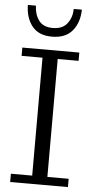

<svg xmlns="http://www.w3.org/2000/svg" viewBox="-60 -934 472 970"><g transform="rotate(5 176.0 -449.5)"><path d="M176 -750Q108 -750 75 -792Q42 -834 41 -899H82Q83 -856 105 -825Q127 -794 176 -794Q226 -794 249.5 -825Q273 -856 274 -899H315Q314 -834 279.5 -792Q245 -750 176 -750ZM30 0V-42H138V-640H32V-682H321V-640H215V-42H323V0Z"/></g></svg>

Font: Montagu Slab 16pt Light
Style: Regular
Weight: 300
Designer: Florian Karsten
Foundry: Florian Karsten
Version: Version 1.000; ttfautohint (v1.8.3)